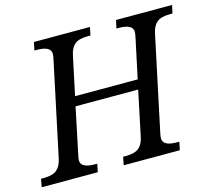

<svg xmlns="http://www.w3.org/2000/svg" viewBox="-123 -839 1072 963"><g transform="rotate(-15 413.0 -357.0)"><path d="M404.8 0 413.1 -42H425.8Q473.6 -42 495.1 -59.8Q516.6 -77.6 523.9 -113.8L573.2 -348.1H248L198.2 -109.9Q193.8 -88.9 193.8 -82Q193.8 -42 266.1 -42H278.8L270 0H-21L-13.2 -42H0Q48.3 -42 69.3 -60.3Q90.3 -78.6 98.1 -113.8L202.1 -604Q206.1 -622.6 206.1 -631.8Q206.1 -671.9 133.8 -671.9H121.1L129.9 -713.9H420.9L412.1 -671.9H398.9Q351.1 -671.9 330.1 -653.8Q309.1 -635.7 301.8 -600.1L258.8 -397.9H584L627.9 -604Q631.8 -622.6 631.8 -631.8Q631.8 -671.9 560.1 -671.9H546.9L556.2 -713.9H847.2L837.9 -671.9H825.2Q777.3 -671.9 756.3 -653.6Q735.4 -635.3 728 -600.1L624 -109.9Q620.1 -91.3 620.1 -82Q620.1 -42 691.9 -42H705.1L695.8 0Z"/></g></svg>

Font: Droid Serif
Style: Italic
Weight: 400
Italic angle: -12°
Designer: Monotype Design team
Foundry: Monotype Imaging Inc.
Version: Version 1.03